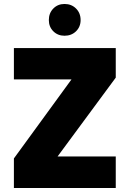

<svg xmlns="http://www.w3.org/2000/svg" viewBox="-20 -947 653 967"><path d="M270 -159H563V0H50V-149L340 -547H50V-705H563V-556ZM305 -767Q271 -767 248.5 -789.5Q226 -812 226 -846Q226 -881 248.5 -904Q271 -927 305 -927Q340 -927 363 -904Q386 -881 386 -846Q386 -812 363 -789.5Q340 -767 305 -767Z"/></svg>

Font: Fz Poppins ExtBd
Style: Regular
Weight: 800
Designer: Ninad Kale (Devanagari), Jonny Pinhorn (Latin)
Foundry: Indian Type Foundry
Version: Vit hóa bi Vntype.Com & FontZin.Com